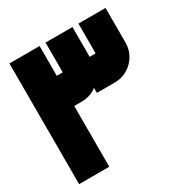

<svg xmlns="http://www.w3.org/2000/svg" viewBox="-149 -747 830 865"><g transform="rotate(-30 266.5 -314.0)"><path d="M17 0V-628H174V0ZM104 -316V-473H223Q219 -469 214 -464.5Q209 -460 205 -455V-628H345V-447Q345 -411 327 -381Q309 -351 279.5 -333.5Q250 -316 214 -316ZM292 -316V-473H395Q390 -469 385.5 -464.5Q381 -460 376 -455V-628H517V-447Q517 -411 499 -381Q481 -351 451 -333.5Q421 -316 385 -316Z"/></g></svg>

Font: Mada ExtraBold
Style: Regular
Weight: 800
Designer: Khaled Hosny
Version: Version 1.5